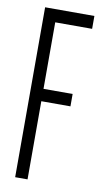

<svg xmlns="http://www.w3.org/2000/svg" viewBox="-82 -739 412 779"><g transform="rotate(10 124.0 -350.0)"><path d="M39 0V-700H242V-647H90V-373H210V-322H90V0Z"/></g></svg>

Font: Georama Extra Condensed Light
Style: Regular
Weight: 300
Width: 2
Designer: Jean-Baptiste Levee
Foundry: Production Type
Version: Version 1.000